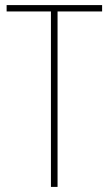

<svg xmlns="http://www.w3.org/2000/svg" viewBox="-20 -734 427 754"><path d="M206 0V-689H381V-714H6V-689H180V0Z"/></svg>

Font: Noto Sans Devanagari Condensed Thin
Style: Regular
Weight: 100
Width: 3
Designer: Jelle Bosma - Monotype Design Team
Foundry: Monotype Imaging Inc.
Version: Version 2.004